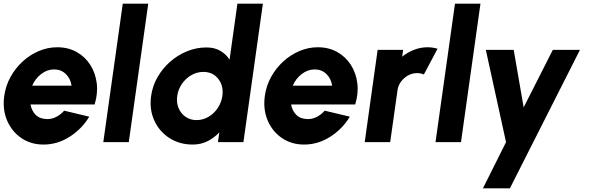

<svg xmlns="http://www.w3.org/2000/svg" viewBox="-28 -770 3201 1040"><path d="M208 13Q139 13 87.2 -22.5Q35.5 -58 10.2 -117.8Q-15 -177.5 -5 -250.5Q2.5 -305 28.8 -352.8Q55 -400.5 94.5 -436.8Q134 -473 182.2 -493.5Q230.5 -514 282 -514Q341 -514 386.8 -488.5Q432.5 -463 460.8 -419Q489 -375 496 -319.5Q503 -264 484.5 -204H137.5Q143 -170.5 165.2 -148Q187.5 -125.5 227.5 -125Q253 -124.5 277 -137Q301 -149.5 319.5 -170.5L455.5 -138Q415.5 -71.5 349.2 -29.2Q283 13 208 13ZM146.5 -306H359.5Q354.5 -343.5 328.8 -368.8Q303 -394 265 -394Q227.5 -394 195 -369Q162.5 -344 146.5 -306Z M531.5 0 637 -750H775L669.5 0Z M1258 -750H1396L1290.5 0H1152.5L1160 -53Q1132.5 -23.5 1096.2 -5.2Q1060 13 1016.5 13Q944 13 889.2 -22.5Q834.5 -58 807.5 -117.8Q780.5 -177.5 790.5 -250Q798 -304.5 825.2 -352Q852.5 -399.5 893.8 -435.8Q935 -472 985.5 -492.5Q1036 -513 1090.5 -513Q1134 -513 1165.2 -494.8Q1196.5 -476.5 1215.5 -447ZM1036.5 -119.5Q1071 -119.5 1101 -137Q1131 -154.5 1151 -184.2Q1171 -214 1176.5 -250Q1184 -304.5 1154.5 -342.5Q1125 -380.5 1073.5 -380.5Q1039 -380.5 1008.5 -363Q978 -345.5 957.5 -315.8Q937 -286 932 -250Q927 -213.5 939.5 -184Q952 -154.5 977.5 -137Q1003 -119.5 1036.5 -119.5Z M1619.5 13Q1550.5 13 1498.8 -22.5Q1447 -58 1421.8 -117.8Q1396.5 -177.5 1406.5 -250.5Q1414 -305 1440.2 -352.8Q1466.5 -400.5 1506 -436.8Q1545.5 -473 1593.8 -493.5Q1642 -514 1693.5 -514Q1752.5 -514 1798.2 -488.5Q1844 -463 1872.2 -419Q1900.5 -375 1907.5 -319.5Q1914.5 -264 1896 -204H1549Q1554.5 -170.5 1576.8 -148Q1599 -125.5 1639 -125Q1664.5 -124.5 1688.5 -137Q1712.5 -149.5 1731 -170.5L1867 -138Q1827 -71.5 1760.8 -29.2Q1694.5 13 1619.5 13ZM1558 -306H1771Q1766 -343.5 1740.2 -368.8Q1714.5 -394 1676.5 -394Q1639 -394 1606.5 -369Q1574 -344 1558 -306Z M1947.5 0 2017.5 -500H2155.5L2150.5 -463Q2179.5 -486.5 2214.8 -500.2Q2250 -514 2288 -514Q2315 -514 2342 -506L2268 -366.5Q2250.5 -374 2232 -374Q2193 -374 2161.8 -346.8Q2130.5 -319.5 2125 -280L2085.5 0Z M2331 0 2436.5 -750H2574.5L2469 0Z M2966.5 -500H3113.5L2734 250H2588L2713 0L2603.5 -500H2754.5L2808.5 -188.5Z"/></svg>

Font: Urbanist ExtraBold
Style: Italic
Weight: 800
Italic angle: -8°
Designer: Corey Hu
Foundry: Corey Hu
Version: Version 1.321; ttfautohint (v1.8.4.7-5d5b)